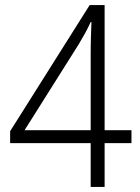

<svg xmlns="http://www.w3.org/2000/svg" viewBox="-20 -738 553 758"><path d="M499 -173H393V0H338V-173H20V-220L334 -718H393V-224H499ZM338 -518Q338 -562 339 -592Q340 -622 341 -651H338Q327 -627 315.5 -606Q304 -585 290 -562L77 -224H338Z"/></svg>

Font: Noto Sans Lao Looped SemiCondensed Light
Style: Regular
Weight: 300
Width: 4
Designer: Mark Frömberg, Ben Mitchell
Foundry: The Fontpad Ltd
Version: Version 1.002; ttfautohint (v1.8.4.7-5d5b)